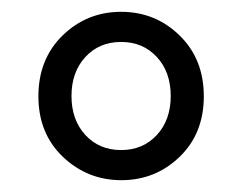

<svg xmlns="http://www.w3.org/2000/svg" viewBox="-20 -785 410 325"><path d="M185.5 -480Q128 -480 86.5 -519.5Q45 -559 45 -622Q45 -685 86 -725Q127 -765 185 -765Q243 -765 284 -725Q325 -685 325 -622Q325 -559 284 -519.5Q243 -480 185.5 -480ZM124.5 -556.5Q148 -531 185 -531Q222 -531 245.5 -556.5Q269 -582 269 -622.5Q269 -663 245.5 -688.5Q222 -714 185 -714Q148 -714 124.5 -688.5Q101 -663 101 -622.5Q101 -582 124.5 -556.5Z"/></svg>

Font: Resource Han Rounded HK
Style: Regular
Weight: 400
Designer: Cyano Hao (round all glyphs); Ryoko NISHIZUKA  (kana, bopomofo & ideographs); Paul D. Hunt (Latin, Greek & Cyrillic); Sa
Foundry: Cyano Hao
Version: 0.990